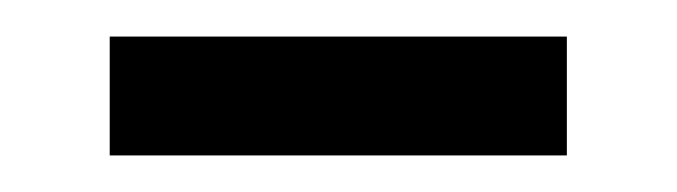

<svg xmlns="http://www.w3.org/2000/svg" viewBox="-20 -723 370 105"><path d="M290 -638H40V-703H290Z"/></svg>

Font: Kulim Park
Style: Bold
Weight: 700
Designer: Noponies / Dale Sattler
Foundry: Noponies
Version: Version 1.000; ttfautohint (v1.8.3)